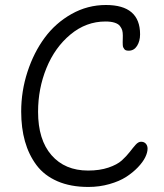

<svg xmlns="http://www.w3.org/2000/svg" viewBox="-20 -740 652 761"><path d="M330.1 1Q259.8 1 207.5 -21.7Q155.3 -44.4 124.5 -85.7Q93.8 -127 78.9 -179.9Q64 -232.9 64 -297.9Q64 -378.9 88.9 -455.3Q113.8 -531.7 157 -590.3Q200.2 -648.9 263.7 -684.6Q327.1 -720.2 399.9 -720.2Q535.2 -720.2 535.2 -604Q535.2 -577.1 523.2 -558.1Q511.2 -539.1 490.2 -539.1Q483.9 -539.1 479.5 -540.5Q475.1 -542 472.7 -545.4Q470.2 -548.8 468.5 -552.2Q466.8 -555.7 466.6 -562Q466.3 -568.4 466.3 -573Q466.3 -577.6 466.6 -585.9Q466.8 -594.2 466.8 -599.1Q466.8 -611.3 464.4 -619.9Q461.9 -628.4 455.3 -637Q448.7 -645.5 434.3 -650.1Q419.9 -654.8 397.9 -654.8Q321.3 -654.8 259.3 -603.3Q197.3 -551.8 164.1 -470.2Q130.9 -388.7 130.9 -296.9Q130.9 -186 184.1 -125Q237.3 -64 329.1 -64Q375 -64 409.7 -75.7Q444.3 -87.4 462.9 -104.2Q481.4 -121.1 494.4 -137.9Q507.3 -154.8 517.8 -166.5Q528.3 -178.2 539.1 -178.2Q551.3 -178.2 558.1 -170.4Q564.9 -162.6 564.9 -150.9Q564.9 -135.7 555.7 -116.7Q546.4 -97.7 526.6 -76.9Q506.8 -56.2 480 -38.8Q453.1 -21.5 413.6 -10.3Q374 1 330.1 1Z"/></svg>

Font: Shantell Sans Bouncy
Style: Regular
Weight: 300
Designer: Stephen Nixon, Anya Danilova, Shantell Martin
Foundry: Arrow Type
Version: Version 1.006;[9816181b4]